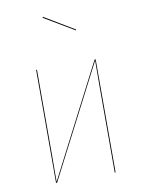

<svg xmlns="http://www.w3.org/2000/svg" viewBox="-84 -806 645 865"><g transform="rotate(-10 238.0 -373.5)"><path d="M173.3 -747.1 311 -664.6 309.1 -661.1 170.9 -743.2ZM374 -517.1V0H370.1V-394Q370.1 -414.1 370.4 -453.6Q370.6 -493.2 370.6 -512.7L106.4 0H101.6V-517.1H105.5V-123.5Q105.5 -104 105.2 -64.5Q105 -24.9 105 -4.4L369.1 -517.1Z"/></g></svg>

Font: Fira Sans Compressed Four
Style: Regular
Weight: 100
Width: 1
Designer: Carrois Corporate & Edenspiekermann AG
Foundry: Carrois Corporate GbR & Edenspiekermann AG
Version: Version 4.203;PS 004.203;hotconv 1.0.88;makeotf.lib2.5.64775